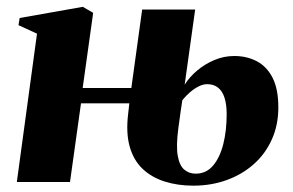

<svg xmlns="http://www.w3.org/2000/svg" viewBox="-20 -546 878 576"><path d="M560 11Q513 11 473.8 -1.5Q434.5 -14 407.5 -39.8Q380.5 -65.5 369 -106.5Q357.5 -147.5 364.5 -205L368 -236H223L190 0H30.5L91 -445L35.5 -470.5L39 -492L228.5 -525.5L259.5 -507.5L228 -282H374L406.5 -517.5H565.5L534 -292Q548.5 -315 571.2 -334.2Q594 -353.5 622.8 -365.8Q651.5 -378 683 -378Q720 -378 750 -362.5Q780 -347 797.5 -313.2Q815 -279.5 815 -223.5Q815 -170.5 795.2 -127Q775.5 -83.5 740.5 -52.8Q705.5 -22 659.2 -5.5Q613 11 560 11ZM567 -25Q598.5 -25 619 -49Q639.5 -73 649.8 -113.5Q660 -154 660 -203.5Q660 -233 653.5 -253Q647 -273 634 -283.2Q621 -293.5 601.5 -293.5Q589.5 -293.5 576 -286.8Q562.5 -280 550 -269.2Q537.5 -258.5 527 -245.5Q524 -228 521.5 -208.5Q519 -189 515 -161Q508 -108.5 513.2 -78.8Q518.5 -49 533 -37Q547.5 -25 567 -25Z"/></svg>

Font: Merriweather 120pt Black
Style: Italic
Weight: 900
Italic angle: -7.8°
Version: Version 2.101